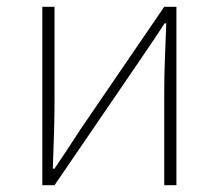

<svg xmlns="http://www.w3.org/2000/svg" viewBox="-20 -547 646 567"><path d="M105 0V-527H141V-249Q141 -206 139.5 -154Q138 -102 136 -49H141Q158 -74 179.5 -106.5Q201 -139 217 -164L465 -527H501V0H465V-277Q465 -321 467 -373Q469 -425 471 -478H466Q450 -453 428 -420.5Q406 -388 389 -363L141 0Z"/></svg>

Font: Shanggu Sans SC VF
Style: Regular
Weight: 250
Designer: GuiWonder
Version: Version 1.021